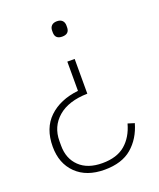

<svg xmlns="http://www.w3.org/2000/svg" viewBox="-134 -598 731 883"><g transform="rotate(-20 231.0 -156.5)"><path d="M225 202Q137 202 86.5 152.5Q36 103 36 21Q36 -69 89.5 -120Q143 -171 233 -181V-324H269V-154Q176 -152 125 -108Q74 -64 74 7V30Q74 93 114 131.5Q154 170 226 170Q297 170 338 135Q379 100 396 38L428 48Q408 118 359 160Q310 202 225 202ZM251 -440Q216 -440 216 -473V-482Q216 -497 225 -506Q234 -515 251 -515Q268 -515 277 -506Q286 -497 286 -482V-473Q286 -440 251 -440Z"/></g></svg>

Font: IBM Plex Sans Arabic ExtLt
Style: Regular
Weight: 200
Designer: Mike Abbink, Paul van der Laan, Pieter van Rosmalen, Wael Morcos, Khajak Apelian
Foundry: Bold Monday
Version: Version 1.2